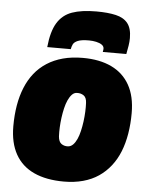

<svg xmlns="http://www.w3.org/2000/svg" viewBox="-55 -823 680 878"><g transform="rotate(5 285.0 -384.0)"><path d="M271 10Q190 10 133.5 -16Q77 -42 48 -94Q19 -146 19 -222Q19 -273 26.5 -317.5Q34 -362 49.5 -400Q65 -438 88.5 -467.5Q112 -497 144.5 -518Q177 -539 218 -550Q259 -561 309 -561Q386 -561 440.5 -535Q495 -509 524 -457.5Q553 -406 553 -329Q553 -279 545.5 -234Q538 -189 523 -151.5Q508 -114 484.5 -84Q461 -54 430 -33Q399 -12 359 -1Q319 10 271 10ZM276 -152Q289 -153 299 -163Q309 -173 316.5 -189.5Q324 -206 329 -227.5Q334 -249 337 -271.5Q340 -294 341 -316.5Q342 -339 341 -357Q340 -382 326.5 -391Q313 -400 296 -399Q283 -399 273 -388.5Q263 -378 255.5 -361.5Q248 -345 243 -323.5Q238 -302 235 -279.5Q232 -257 231 -235Q230 -213 231 -194Q233 -169 246 -160Q259 -151 276 -152ZM352 -778Q405 -778 441.5 -769.5Q478 -761 496.5 -737.5Q515 -714 515 -670Q515 -653 512 -634.5Q509 -616 505 -596H397Q398 -602 398.5 -605.5Q399 -609 399 -611Q399 -622 389 -629Q379 -636 363 -639.5Q347 -643 330 -643Q295 -643 278.5 -636Q262 -629 257 -618.5Q252 -608 250 -596H142Q149 -668 173 -707.5Q197 -747 240.5 -762.5Q284 -778 352 -778Z"/></g></svg>

Font: Georama ExtraCondensed Thin Black
Style: Italic
Weight: 900
Italic angle: -9°
Version: Version 1.001